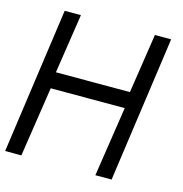

<svg xmlns="http://www.w3.org/2000/svg" viewBox="-114 -796 850 891"><g transform="rotate(15 311.0 -350.0)"><path d="M521.5 -700H599.5L501 0H423L474 -336H118.5L67.5 0H-10.5L88 -700H166L122.5 -414H478Z"/></g></svg>

Font: Urbanist
Style: Italic
Weight: 400
Italic angle: -8°
Designer: Corey Hu
Foundry: Corey Hu
Version: Version 1.330; ttfautohint (v1.8.4.7-5d5b)